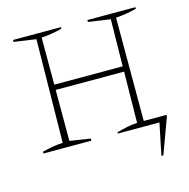

<svg xmlns="http://www.w3.org/2000/svg" viewBox="-118 -758 1034 1052"><g transform="rotate(-15 399.5 -232.0)"><path d="M48 0V-10Q79 -18 108 -23Q137 -28 165 -29L173 -615L48 -633V-644H320V-635Q294 -628 264.5 -623Q235 -618 203 -616V-349H591L595 -615L470 -633V-644H742V-635Q716 -628 686.5 -623Q657 -618 625 -616V-30H754V-21L680 180H669L706 0H470V-7Q501 -16 530 -22Q559 -28 587 -29L591 -319H203V-30L320 -12V0Z"/></g></svg>

Font: Piazzolla Thin
Style: Regular
Weight: 100
Designer: Juan Pablo del Peral
Foundry: Huerta Tipografica
Version: Version 1.330